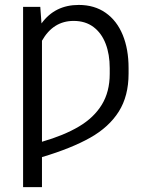

<svg xmlns="http://www.w3.org/2000/svg" viewBox="-20 -558 617 775"><path d="M73.2 -530.3H142.6L147.5 -463.4Q201.7 -538.1 297.9 -538.1Q361.3 -538.1 406.5 -506.3Q451.7 -474.6 475.3 -417.2Q499 -359.9 499 -283.2V-260.7Q499 -170.4 459.5 -107.7Q419.9 -44.9 344.2 -2.2Q268.6 40.5 149.4 76.2V197.3H73.2ZM422.9 -259.8V-283.2Q422.9 -338.4 406.5 -381.3Q390.1 -424.3 357.4 -449Q324.7 -473.6 277.3 -473.6Q194.8 -473.6 149.4 -393.6V14.2Q238.8 -11.7 298.8 -47.4Q358.9 -83 390.9 -135.3Q422.9 -187.5 422.9 -259.8Z"/></svg>

Font: Pretendard Light
Style: Regular
Weight: 300
Designer: Base glyphs from Inter by Rasmus Andersson; Hangeul glyphs from Noto Sans CJK(Source Han Sans) by Jang Soo-young and Kan
Foundry: Kil Hyung-jin
Version: Version 1.309